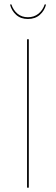

<svg xmlns="http://www.w3.org/2000/svg" viewBox="-20 -860 256 880"><path d="M112 0H104V-680H112ZM26 -839 32 -840Q41 -813 60.5 -797Q80 -781 108 -781Q136 -781 156 -797Q176 -813 185 -840L191 -839Q184 -811 162.5 -792Q141 -773 108 -773Q75 -773 54 -792Q33 -811 26 -839Z"/></svg>

Font: Fira Sans Compressed Eight
Style: Regular
Weight: 100
Width: 1
Designer: bBox Type GmbH & Carrois Corporate GbR & Edenspiekermann AG
Foundry: bBox Type GmbH & Carrois Corporate GbR & Edenspiekermann AG
Version: Version 4.301